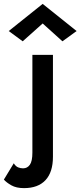

<svg xmlns="http://www.w3.org/2000/svg" viewBox="-94 -743 415 990"><path d="M126 -622 23 -530 -49 -583 126 -723 301 -583 228 -530ZM-23 99Q-13 115 -0.5 120Q12 125 25 125Q47 125 60 106.5Q73 88 73 44V-460H179V65Q179 145 140.5 186Q102 227 30 227Q-10 227 -35.5 212.5Q-61 198 -74 183Z"/></svg>

Font: Jost* Medium
Style: Regular
Weight: 500
Version: Version 3.7